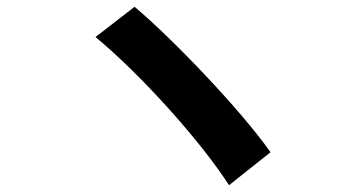

<svg xmlns="http://www.w3.org/2000/svg" viewBox="-20 -626 1040 565"><path d="M376 -606 261 -517C392 -409 569 -213 654 -81L776 -178C689 -302 489 -511 376 -606Z"/></svg>

Font: Noto Sans Mono CJK HK
Style: Bold
Weight: 700
Designer: Ryoko NISHIZUKA 西塚涼子 (kana, bopomofo & ideographs); Paul D. Hunt (Latin, Greek & Cyrillic); Sandoll Communications 산돌커뮤니
Foundry: Adobe
Version: Version 2.004;hotconv 1.0.118;makeotfexe 2.5.65603